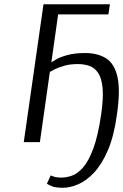

<svg xmlns="http://www.w3.org/2000/svg" viewBox="-20 -670 581 905"><path d="M92 0 185 -650H498L491 -602H254L219 -354L222 -376Q225 -378 243 -389Q261 -400 296 -410Q331 -420 382 -420Q440 -420 479.5 -395.5Q519 -371 533.5 -308Q548 -245 531 -129Q517 -27 488 39.5Q459 106 422.5 144.5Q386 183 348 199Q310 215 278 215Q241 215 225 208Q209 201 201 196L219 157Q219 157 232.5 162Q246 167 271 167Q293 167 319 158Q345 149 371 120Q397 91 419.5 31Q442 -29 457 -132Q468 -209 463.5 -255.5Q459 -302 442.5 -326.5Q426 -351 401 -359.5Q376 -368 347 -368Q310 -368 282.5 -360Q255 -352 238 -343.5Q221 -335 215 -331L168 0Z"/></svg>

Font: Arsenal SC
Style: Italic
Weight: 400
Italic angle: -9.10001°
Designer: Andrij Shevchenko
Foundry: Stairsfor
Version: Version 2.001; ttfautohint (v1.8.4.7-5d5b)